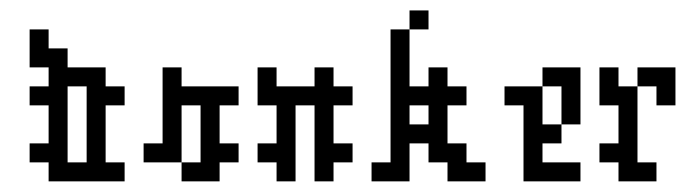

<svg xmlns="http://www.w3.org/2000/svg" viewBox="-20 -341 1290 361"><path d="M142.9 -178.6V-35.7H107.1V-178.6ZM71.4 -71.4H35.7V-35.7H71.4V0H214.3V-35.7H178.6V-142.9H214.3V-178.6H178.6V-214.3H107.1V-250H71.4V-285.7H35.7V-214.3H71.4V-178.6H35.7V-142.9H71.4Z M285.7 -71.4H250V-35.7H321.4V-142.9H357.1V-35.7H321.4V0H392.9V-35.7H428.6V-71.4H392.9V-142.9H428.6V-178.6H321.4V-214.3H285.7Z M500 -142.9V-71.4H464.3V-35.7H500V0H535.7V-142.9H571.4V0H607.1V-35.7H642.9V-71.4H607.1V-142.9H642.9V-178.6H607.1V-214.3H571.4V-178.6H500V-214.3H464.3V-142.9Z M714.3 -285.7V-35.7H678.6V0H750V-71.4H785.7V-35.7H821.4V0H892.9V-35.7H857.1V-71.4H821.4V-142.9H857.1V-178.6H821.4V-214.3H785.7V-178.6H750V-285.7ZM750 -321.4V-285.7H785.7V-321.4ZM785.7 -107.1H750V-142.9H785.7Z M964.3 -142.9V0H1071.4V-35.7H1000V-71.4H1035.7V-107.1H1000V-178.6H928.6V-142.9ZM1000 -214.3V-178.6H1035.7V-107.1H1071.4V-214.3Z M1142.9 -35.7V0H1214.3V-35.7H1178.6V-178.6H1142.9V-214.3H1107.1V-142.9H1142.9V-71.4H1107.1V-35.7ZM1250 -214.3H1178.6V-178.6H1214.3V-142.9H1250Z"/></svg>

Font: Gossip Low Pixel
Style: Regular
Weight: 500
Width: 3
Designer: Deborah Khodanovich
Version: Version 1.001;Glyphs 3.3.1 (3343)